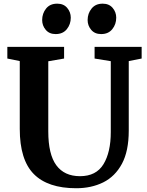

<svg xmlns="http://www.w3.org/2000/svg" viewBox="-20 -992 782 1020"><path d="M385 8Q234 8 159.5 -67.5Q85 -143 85 -307V-667.5L19 -681V-743H320.5V-681L236.5 -666.5V-294Q236.5 -172 279.2 -114Q322 -56 405 -56Q491 -56 529.8 -119.8Q568.5 -183.5 568.5 -290V-667L482.5 -681V-743H732.5V-681L664 -667.5V-298Q664 -189.5 627.8 -122Q591.5 -54.5 528.5 -23.2Q465.5 8 385 8ZM275 -811Q242 -811 223 -833.5Q204 -856 204 -885.5Q204 -920.5 224.8 -946.5Q245.5 -972.5 283.5 -972.5H284.5Q318 -972.5 337 -950Q356 -927.5 356 -898Q356 -863 335 -837Q314 -811 276 -811ZM517 -811Q483.5 -811 464.5 -833.5Q445.5 -856 445.5 -885.5Q445.5 -920.5 466.5 -946.5Q487.5 -972.5 525 -972.5H526Q559.5 -972.5 578.5 -950Q597.5 -927.5 597.5 -898Q597.5 -863 576.5 -837Q555.5 -811 518 -811Z"/></svg>

Font: Merriweather
Style: Bold
Weight: 700
Designer: Eben Sorkin
Foundry: Eben Sorkin
Version: Version 2.100; ttfautohint (v1.7.19-72a1) -l 8 -r 50 -G 200 